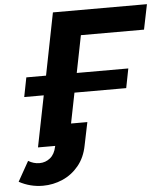

<svg xmlns="http://www.w3.org/2000/svg" viewBox="-106 -753 872 1009"><g transform="rotate(-5 330.5 -248.5)"><path d="M71 0 125 -270H22L42 -372H146L211 -700H707L680 -568H347L308 -372H580L560 -270H287L255 -110H341L316 11Q304 74 268.5 117Q233 160 183.5 181.5Q134 203 80 203Q13 203 -46 171L13 66Q41 83 72 83Q104 83 128.5 63Q153 43 161 3L162 0Z"/></g></svg>

Font: Montserrat
Style: Bold Italic
Weight: 700
Italic angle: -11.3°
Designer: Julieta Ulanovsky
Foundry: Julieta Ulanovsky
Version: Version 9.000; ttfautohint (v1.8.4.7-5d5b)